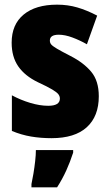

<svg xmlns="http://www.w3.org/2000/svg" viewBox="-20 -583 472 824"><path d="M404 -170Q404 -84 352.5 -37Q301 10 201 10Q155 10 113.5 3Q72 -4 31 -21V-174Q68 -154 109.5 -141.5Q151 -129 187 -129Q237 -129 237 -160Q237 -170 230.5 -178.5Q224 -187 204 -199Q184 -211 143 -230Q87 -257 58.5 -298Q30 -339 30 -400Q30 -478 81.5 -520.5Q133 -563 225 -563Q271 -563 312 -551Q353 -539 397 -516L353 -393Q323 -410 291 -422Q259 -434 232 -434Q194 -434 194 -409Q194 -399 200 -392Q206 -385 224.5 -374Q243 -363 282 -343Q339 -314 371.5 -275Q404 -236 404 -170ZM294 72Q281 112 264.5 148.5Q248 185 225 221H115V207Q119 189 123.5 162Q128 135 131 108Q134 81 134 61H294Z"/></svg>

Font: Noto Sans Myanmar Condensed Black
Style: Regular
Weight: 900
Width: 3
Designer: Monotype Design Team
Foundry: Monotype Imaging Inc.
Version: Version 2.107; ttfautohint (v1.8.4.7-5d5b)